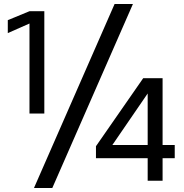

<svg xmlns="http://www.w3.org/2000/svg" viewBox="-20 -897 914 953"><path d="M148.7 36 548.7 -877H639.7L239.7 36ZM126.3 -333.3V-780.3L18.7 -732.7V-797L126.3 -841.3H200V-333.3ZM713 0V-111.7H456.3V-171.3L690.7 -508.7H787V-177.3H847.3V-111.7H787V0ZM537.7 -177.3H713V-433Z"/></svg>

Font: Matangi Light
Style: Regular
Weight: 300
Designer: Prashant Pant
Foundry: The Graphic Ant
Version: Version 3.002